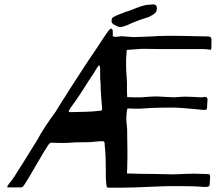

<svg xmlns="http://www.w3.org/2000/svg" viewBox="-20 -859 1014 880"><path d="M649 -777Q601 -762 564 -744Q560 -743 549.5 -739Q539 -735 532 -735Q522 -735 511 -742Q491 -749 491 -764Q491 -766 493 -774Q494 -779 513 -787.5Q532 -796 543 -799Q549 -803 565 -807.5Q581 -812 604 -822L626 -830Q647 -837 661 -837L681 -839Q699 -839 699 -822Q699 -815 698 -811Q695 -800 678.5 -790Q662 -780 649 -777ZM945 -631Q939 -631 931.5 -632.5Q924 -634 913 -634H723L655 -635H629Q623 -635 584 -632L561 -630L559 -603Q558 -596 558 -579V-556Q558 -540 560 -514Q562 -490 562 -479V-439Q562 -423 563 -414Q572 -413 590 -413H630Q636 -413 654 -415Q680 -417 699 -417Q707 -417 755 -414L777 -413Q785 -413 800 -414.5Q815 -416 829 -416L862 -415Q888 -413 898 -413Q909 -413 913 -414L919 -415Q926 -415 929 -410.5Q932 -406 931 -402Q930 -395 930 -384.5Q930 -374 929 -366Q928 -358 926 -356.5Q924 -355 914 -355L874 -359Q799 -366 776 -366Q691 -366 651 -363Q631 -361 620 -361H592Q573 -361 564 -362L561 -346Q559 -328 559 -314Q559 -302 561 -286Q563 -270 563 -258V-235L564 -168V-139L563 -89Q562 -80 562 -64Q575 -63 600 -63Q611 -62 633 -62H665L719 -61Q736 -60 771 -60Q792 -60 826 -62L868 -63Q892 -63 908 -62Q924 -61 932 -61Q940 -61 941.5 -58Q943 -55 943 -45Q943 -38 942 -30.5Q941 -23 941 -14Q941 -7 936 -4.5Q931 -2 920 -2Q909 -2 902 -3Q875 -6 793 -6Q743 -6 721 -5L599 0L546 1H474Q470 1 468.5 -7Q467 -15 466.5 -21.5Q466 -28 466 -32Q465 -36 465 -52V-83L464 -135Q464 -145 462.5 -164Q461 -183 460 -192V-197Q460 -206 457.5 -209Q455 -212 449 -212Q441 -212 430.5 -211Q420 -210 408 -209Q400 -207 358 -207Q328 -207 300 -205Q293 -204 275 -204H249L215 -205Q210 -205 205.5 -200Q201 -195 198.5 -190.5Q196 -186 194 -183Q187 -174 139 -91Q135 -83 125 -67L114 -48L96 -19Q89 -8 85 -4Q81 0 76 0H17Q13 0 13 -3Q13 -5 22 -18Q36 -34 50 -56Q65 -81 81 -105Q130 -183 151 -218Q181 -274 235 -347L262 -391Q273 -407 295 -443L380 -574L434 -654Q453 -685 477 -718Q489 -733 494 -725Q497 -721 497 -713V-692Q507 -690 510 -690Q516 -690 524 -691.5Q532 -693 538 -693Q546 -693 564 -691Q582 -689 590 -689L653 -691Q721 -695 758 -695Q801 -695 879 -693Q904 -692 932 -692Q944 -692 947 -686Q950 -680 949.5 -673.5Q949 -667 949 -665V-644Q949 -631 945 -631ZM448 -363Q446 -382 443.5 -419Q441 -456 441 -476Q439 -496 439 -514.5Q439 -533 439 -538Q439 -542 438.5 -548.5Q438 -555 437 -557Q436 -559 434 -559Q431 -559 422 -544Q413 -529 408 -521L388 -491Q363 -453 351 -433Q338 -412 305 -367Q302 -362 298.5 -356.5Q295 -351 295 -349Q295 -345 303 -345Q324 -345 368 -346.5Q412 -348 424 -350Q431 -351 438 -351.5Q445 -352 446.5 -354Q448 -356 448 -363Z"/></svg>

Font: Barrio
Style: Regular
Weight: 400
Designer: Pablo Cosgaya & Sergio Jimenez
Foundry: Pablo Cosgaya & Sergio Jimenez
Version: Version 1.005